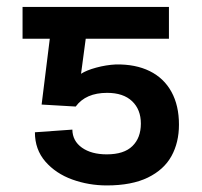

<svg xmlns="http://www.w3.org/2000/svg" viewBox="-20 -534 590 561"><path d="M101.6 -228.5 125.5 -420.9H45.9V-513.7H473.6V-420.9H230.5L216.8 -318.4Q232.4 -328.6 261 -336.4Q289.6 -344.2 318.4 -345.7Q376 -346.7 417.5 -326.2Q459 -305.7 481 -265.6Q502.9 -225.6 502.9 -169.9Q502.9 -117.7 481 -77.9Q459 -38.1 411.9 -15.1Q364.7 7.8 292 7.8Q239.3 7.8 191.2 -9.5Q143.1 -26.9 112.5 -62Q82 -97.2 82 -147.5L191.4 -155.3Q191.9 -122.1 219.5 -102.5Q247.1 -83 292 -83Q342.3 -83 366.9 -107.2Q391.6 -131.3 391.6 -172.9Q391.6 -213.9 366 -238.3Q340.3 -262.7 293 -262.7Q230.5 -262.7 201.2 -222.7Z"/></svg>

Font: Pretendard GOV Medium
Style: Regular
Weight: 500
Designer: Base glyphs from Inter by Rasmus Andersson; Hangeul glyphs from Noto Sans CJK(Source Han Sans) by Jang Soo-young and Kan
Foundry: Kil Hyung-jin
Version: Version 1.309